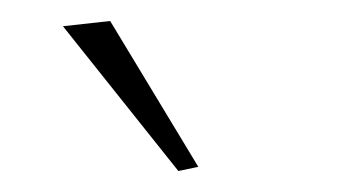

<svg xmlns="http://www.w3.org/2000/svg" viewBox="-20 -917 333 183"><path d="M40 -892 85 -897 169 -758 150 -754Z"/></svg>

Font: Athiti ExtraLight
Style: Regular
Weight: 275
Designer: CadsonDemak Team
Foundry: CadsonDemak
Version: Version 1.033